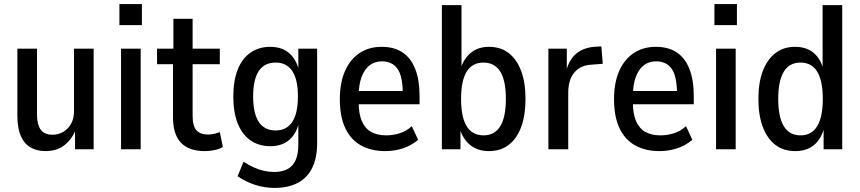

<svg xmlns="http://www.w3.org/2000/svg" viewBox="-20 -730 4206 939"><path d="M203 9Q161 9 130 -8.5Q99 -26 82 -64.5Q65 -103 65 -163V-492H161V-172Q161 -135 170 -112.5Q179 -90 196 -80.5Q213 -71 237 -71Q266 -71 290 -85.5Q314 -100 328 -125.5Q342 -151 342 -186V-492H438V0H347V-93H349Q331 -48 294.5 -19.5Q258 9 203 9Z M564 -607V-710H674V-607ZM572 0V-492H668V0Z M982 9Q904 9 865 -32Q826 -73 826 -157V-416H748V-492H828V-638H922V-492H1055V-416H922V-164Q922 -113 941 -92.5Q960 -72 997 -72Q1012 -72 1027 -75.5Q1042 -79 1055 -84L1070 -11Q1053 -1 1029.5 4Q1006 9 982 9Z M1322 189Q1274 189 1227.5 174Q1181 159 1142 132L1171 61Q1196 77 1221 88.5Q1246 100 1271 105.5Q1296 111 1320 111Q1380 111 1409.5 78.5Q1439 46 1439 -23V-127H1441Q1428 -73 1392.5 -44Q1357 -15 1302 -15Q1246 -15 1205 -43.5Q1164 -72 1142.5 -126.5Q1121 -181 1121 -258Q1121 -335 1142.5 -389.5Q1164 -444 1205 -472.5Q1246 -501 1302 -501Q1357 -501 1392.5 -471.5Q1428 -442 1442 -387H1439V-492H1531V-29Q1531 41 1507.5 90Q1484 139 1437 164Q1390 189 1322 189ZM1328 -92Q1382 -92 1409.5 -134Q1437 -176 1437 -258Q1437 -341 1409.5 -382.5Q1382 -424 1328 -424Q1273 -424 1245.5 -382.5Q1218 -341 1218 -258Q1218 -176 1245.5 -134Q1273 -92 1328 -92Z M1865 9Q1796 9 1746 -18.5Q1696 -46 1669 -102.5Q1642 -159 1642 -245Q1642 -324 1666.5 -381Q1691 -438 1737 -469.5Q1783 -501 1847 -501Q1908 -501 1949 -473.5Q1990 -446 2011 -392Q2032 -338 2032 -260V-220H1719V-285H1964L1950 -268Q1950 -357 1924 -393.5Q1898 -430 1848 -430Q1813 -430 1788 -411Q1763 -392 1748.5 -354Q1734 -316 1734 -256V-233Q1734 -174 1749.5 -138Q1765 -102 1795 -85Q1825 -68 1869 -68Q1901 -68 1934 -78Q1967 -88 1994 -113L2025 -46Q1990 -17 1949 -4Q1908 9 1865 9Z M2371 9Q2318 9 2281 -19.5Q2244 -48 2227 -105H2232V0H2141V-705H2237V-390H2231Q2248 -444 2283.5 -472.5Q2319 -501 2371 -501Q2429 -501 2468.5 -470Q2508 -439 2529 -382.5Q2550 -326 2550 -246Q2550 -167 2529 -109.5Q2508 -52 2468 -21.5Q2428 9 2371 9ZM2345 -68Q2399 -68 2426.5 -112.5Q2454 -157 2454 -246Q2454 -336 2426.5 -380Q2399 -424 2344 -424Q2290 -424 2262.5 -380Q2235 -336 2235 -246Q2235 -157 2262.5 -112.5Q2290 -68 2345 -68Z M2662 0V-492H2752V-382H2749Q2762 -435 2795 -465Q2828 -495 2884 -501L2921 -503L2928 -418L2864 -413Q2815 -408 2787 -373Q2759 -338 2759 -276V0Z M3206 9Q3137 9 3087 -18.5Q3037 -46 3010 -102.5Q2983 -159 2983 -245Q2983 -324 3007.5 -381Q3032 -438 3078 -469.5Q3124 -501 3188 -501Q3249 -501 3290 -473.5Q3331 -446 3352 -392Q3373 -338 3373 -260V-220H3060V-285H3305L3291 -268Q3291 -357 3265 -393.5Q3239 -430 3189 -430Q3154 -430 3129 -411Q3104 -392 3089.5 -354Q3075 -316 3075 -256V-233Q3075 -174 3090.5 -138Q3106 -102 3136 -85Q3166 -68 3210 -68Q3242 -68 3275 -78Q3308 -88 3335 -113L3366 -46Q3331 -17 3290 -4Q3249 9 3206 9Z M3474 -607V-710H3584V-607ZM3482 0V-492H3578V0Z M3869 9Q3812 9 3772 -21.5Q3732 -52 3710.5 -109.5Q3689 -167 3689 -246Q3689 -326 3710.5 -382.5Q3732 -439 3772 -470Q3812 -501 3868 -501Q3923 -501 3958 -472.5Q3993 -444 4007 -390H4003V-705H4099V0H4008V-105H4011Q3995 -48 3959.5 -19.5Q3924 9 3869 9ZM3895 -68Q3950 -68 3977 -113.5Q4004 -159 4004 -246Q4004 -334 3977 -379Q3950 -424 3895 -424Q3840 -424 3813 -379Q3786 -334 3786 -246Q3786 -159 3813 -113.5Q3840 -68 3895 -68Z"/></svg>

Font: Nunito Sans 10pt Condensed SemiBold
Style: Regular
Weight: 600
Width: 3
Designer: Vernon Adams
Foundry: Vernon Adams
Version: Version 3.101;gftools[0.9.27]